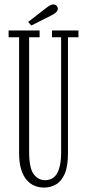

<svg xmlns="http://www.w3.org/2000/svg" viewBox="-20 -838 394 870"><path d="M179 12Q158 12 138 4.2Q118 -3.5 102 -21.2Q86 -39 76.2 -69.5Q66.5 -100 66.5 -145.5V-669H19V-700H159.5V-669H112V-151Q112 -76.5 132.5 -49Q153 -21.5 184 -21.5Q199.5 -21.5 212.8 -27.5Q226 -33.5 235.8 -47.8Q245.5 -62 251.2 -86.8Q257 -111.5 257 -148.5V-669H215.5V-700H335.5V-669H288V-142Q288 -83.5 273 -49.8Q258 -16 233.2 -2Q208.5 12 179 12ZM122 -722.5 107.5 -738.5 192 -804Q199 -809.5 207 -813.8Q215 -818 222 -818Q227.5 -818 232.2 -815.2Q237 -812.5 239.5 -807.5Q242 -803.5 242 -798.5Q242 -789 232.8 -781Q223.5 -773 211.5 -767.5Z"/></svg>

Font: Imbue Thin 10pt ExtraLight
Style: Regular
Weight: 250
Version: Version 1.102